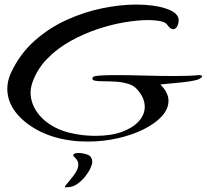

<svg xmlns="http://www.w3.org/2000/svg" viewBox="-20 -572 922 841"><path d="M365 48Q346 48 327 47Q308 46 288 43Q208 32 145.5 -1.5Q83 -35 47.5 -82Q12 -129 12 -183Q12 -218 28 -253Q67 -336 131 -393Q195 -450 272.5 -485Q350 -520 429 -536Q508 -552 576 -552Q653 -552 705.5 -535Q758 -518 762 -489Q764 -475 757.5 -459.5Q751 -444 738 -444Q733 -444 726.5 -448.5Q720 -453 712 -464Q706 -474 683.5 -479Q661 -484 628 -484Q584 -484 526.5 -474.5Q469 -465 407.5 -444.5Q346 -424 288.5 -392Q231 -360 187 -315Q143 -270 122 -211Q114 -187 114 -166Q114 -125 138.5 -86.5Q163 -48 208.5 -21Q254 6 316 16Q339 20 359.5 21.5Q380 23 399 23Q466 23 514 5.5Q562 -12 588 -41Q614 -70 614 -104Q614 -143 582 -179Q566 -198 539.5 -205.5Q513 -213 484.5 -214.5Q456 -216 431.5 -216Q407 -216 394 -219Q381 -222 386 -233Q389 -239 416.5 -241Q444 -243 487 -243Q543 -243 613.5 -241Q684 -239 745 -239Q777 -239 804 -240Q831 -241 850 -243H853Q865 -243 865 -237Q865 -233 854.5 -227Q844 -221 819 -217Q802 -214 779 -211.5Q756 -209 733.5 -207Q711 -205 696.5 -203.5Q682 -202 683 -201Q718 -167 718 -130Q718 -95 689 -63Q660 -31 610 -6Q560 19 496.5 33.5Q433 48 365 48ZM268 249Q261 249 268 239.5Q275 230 288 215Q301 200 312 182.5Q323 165 323 148Q323 133 310 120Q301 112 301 108Q301 103 307.5 100.5Q314 98 323 98Q343 98 363.5 105.5Q384 113 384 139Q384 148 375.5 166Q367 184 352 202.5Q337 221 317.5 234.5Q298 248 275 248Z"/></svg>

Font: Grechen Fuemen
Style: Regular
Weight: 400
Designer: Robert E. Leuschke
Foundry: Robert E. Leuschke
Version: Version 1.010; ttfautohint (v1.8.3)